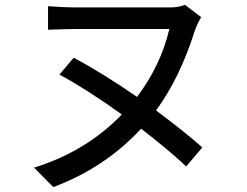

<svg xmlns="http://www.w3.org/2000/svg" viewBox="-20 -719 1017 790"><path d="M807.6 -648.4Q792 -622.1 781.2 -591.8Q720.7 -399.4 622.1 -264.6Q747.1 -170.9 812.5 -112.3L746.1 -34.2Q670.9 -104.5 560.5 -189.5Q413.1 -29.3 199.2 50.8L120.1 -29.3Q333 -94.7 481.4 -248Q334 -353.5 224.6 -412.1L283.2 -481.4Q399.4 -419.9 543.9 -320.3Q641.6 -450.2 676.8 -599.6H288.1Q259.8 -599.6 177.7 -596.7V-693.4Q246.1 -688.5 288.1 -688.5H681.6Q714.8 -688.5 741.2 -699.2Z"/></svg>

Font: Min Sans Medium
Style: Regular
Weight: 500
Designer: Jinseong-Kim, NotoSansCJK, Nunito
Foundry: Jinseong-Kim
Version: Version 1.400;Glyphs 3.1.2 (3151)